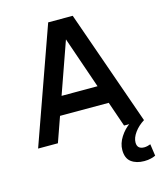

<svg xmlns="http://www.w3.org/2000/svg" viewBox="-131 -775 920 1096"><g transform="rotate(-15 329.5 -227.5)"><path d="M152 -256H503V-148H152ZM17 0 259 -681H404L643 0H525L318 -601H346L134 0ZM585 226Q538 226 508.5 204Q479 182 479 133Q479 94 503 56.5Q527 19 562 -5L642 0Q607 22 585 52.5Q563 83 563 111Q563 150 605 150Q614 150 624.5 147.5Q635 145 642 142L652 212Q642 217 624.5 221.5Q607 226 585 226Z"/></g></svg>

Font: Gabarito Medium
Style: Regular
Weight: 500
Designer: Leandro Assis / Alvaro Franca / Felipe Casaprima
Foundry: Naipe Foundry
Version: Version 1.000